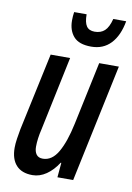

<svg xmlns="http://www.w3.org/2000/svg" viewBox="-86 -800 596 865"><g transform="rotate(10 212.5 -368.0)"><path d="M124 10Q75 10 49.5 -18Q24 -46 24 -98Q24 -116 27.5 -139.5Q31 -163 35 -184L111 -539H200L129 -201Q118 -155 118 -119Q118 -97 127.5 -84Q137 -71 157 -71Q199 -71 226.5 -118.5Q254 -166 272 -251L333 -539H423L309 0H237L243 -67H240Q217 -31 187 -10.5Q157 10 124 10ZM284 -606Q228 -606 203.5 -634Q179 -662 179 -707Q179 -728 182 -746H239Q239 -709 250.5 -692Q262 -675 288 -675Q316 -675 333.5 -691Q351 -707 361 -746H420Q408 -679 373.5 -642.5Q339 -606 284 -606Z"/></g></svg>

Font: Noto Sans ExtraCondensed Medium
Style: Italic
Weight: 500
Width: 2
Italic angle: -12°
Designer: Monotype Design Team
Foundry: Monotype Imaging Inc.
Version: Version 2.013; ttfautohint (v1.8.4.7-5d5b)